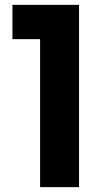

<svg xmlns="http://www.w3.org/2000/svg" viewBox="-20 -770 457 790"><path d="M145 0V-608.9H31.2V-750H305.2V0Z"/></svg>

Font: Now Alt
Style: Bold
Weight: 700
Designer: Alfredo Marco Pradil
Foundry: Alfredo Marco Pradil
Version: Version 1.002;PS 001.002;hotconv 1.0.88;makeotf.lib2.5.64775